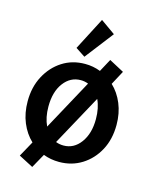

<svg xmlns="http://www.w3.org/2000/svg" viewBox="-115 -772 729 914"><g transform="rotate(15 250.0 -315.0)"><path d="M133 66 62 29 104 -47Q70 -79 50.5 -126Q31 -173 31 -231Q31 -301 60 -355.5Q89 -410 138 -441.5Q187 -473 250 -473Q290 -473 326 -459L360 -522L433 -483L396 -414Q430 -382 449.5 -335Q469 -288 469 -231Q469 -160 440 -106Q411 -52 361.5 -21Q312 10 250 10Q208 10 172 -4ZM133 -232Q133 -178 152 -138L287 -386Q269 -393 250 -393Q199 -393 166 -349Q133 -305 133 -232ZM250 -71Q301 -71 334 -116Q367 -161 367 -232Q367 -287 348 -327L212 -78Q230 -71 250 -71ZM237 -505 190 -536 273 -696 345 -645Z"/></g></svg>

Font: Inconsolata SemiBold
Style: Regular
Weight: 600
Monospace: yes
Designer: Raph Levien, Cyreal, Brenton Simpson
Foundry: Raph Levien, Cyreal, Google
Version: Version 3.100; ttfautohint (v1.8.4.7-5d5b)